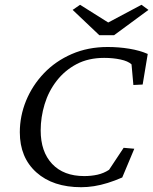

<svg xmlns="http://www.w3.org/2000/svg" viewBox="-20 -780 645 809"><path d="M322.3 8.8Q203.1 8.8 133.3 -53.7Q63.5 -116.2 63.5 -222.7Q63.5 -291 89.8 -355.5Q116.2 -419.9 165 -471.2Q213.9 -522.5 282.2 -552.2Q350.6 -582 433.6 -582Q480.5 -582 524.9 -574.7Q569.3 -567.4 602.5 -552.7L581.1 -423.8L542 -421.9L534.2 -508.8Q519.5 -522.5 487.8 -529.3Q456.1 -536.1 418.9 -536.1Q352.5 -536.1 302.7 -509.8Q252.9 -483.4 218.8 -439.5Q184.6 -395.5 168 -340.8Q151.4 -286.1 151.4 -230.5Q151.4 -140.6 199.7 -89.4Q248 -38.1 335 -38.1Q364.3 -38.1 390.6 -43.9Q417 -49.8 439.5 -64.5L501 -157.2L545.9 -153.3L495.1 -32.2Q463.9 -18.6 434.1 -9.3Q404.3 0 376.5 4.4Q348.6 8.8 322.3 8.8ZM286.1 -738.3 317.4 -759.8 461.9 -668.9H405.3L576.2 -759.8L605.5 -738.3L460.9 -631.8H398.4Z"/></svg>

Font: Crimson Pro Light
Style: Italic
Weight: 300
Italic angle: -12°
Designer: Jacques Le Bailly
Foundry: Baron von Fonthausen
Version: Version 1.003